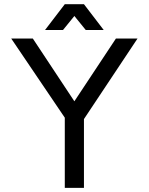

<svg xmlns="http://www.w3.org/2000/svg" viewBox="-20 -909 720 929"><path d="M293.5 0H386.2V-361.3H293.5ZM368.7 -306.6 645.5 -722.7H541L339.8 -418.9L138.7 -722.7H34.2L303.2 -325.2ZM395 -763.7H481.9L386.2 -888.7H293.5ZM284.7 -763.7 386.2 -888.7H293.5L197.8 -763.7Z"/></svg>

Font: Giphurs SC
Style: Regular
Weight: 400
Version: Version 0.920